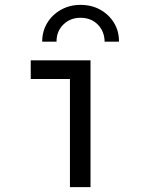

<svg xmlns="http://www.w3.org/2000/svg" viewBox="-20 -764 602 784"><path d="M265.6 0V-441.4H105.5V-517.6H349.6V0ZM308.6 -744.1Q354 -744.1 389.4 -724.4Q424.8 -704.6 445.6 -670.7Q466.3 -636.7 465.8 -593.8H407.2Q406.7 -635.7 379.4 -663.6Q352.1 -691.4 308.6 -691.4Q266.6 -691.4 238.5 -663.6Q210.4 -635.7 210.9 -593.8H152.3Q152.3 -636.7 173.1 -670.7Q193.8 -704.6 229.5 -724.4Q265.1 -744.1 308.6 -744.1Z"/></svg>

Font: Reddit Mono
Style: Regular
Weight: 400
Monospace: yes
Designer: Stephen Hutchings
Foundry: Reddit
Version: Version 1.014; ttfautohint (v1.8.4.7-5d5b)